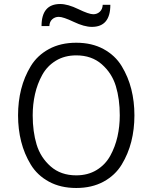

<svg xmlns="http://www.w3.org/2000/svg" viewBox="-20 -925 760 957"><path d="M438 -791Q400 -791 347.5 -816Q295 -841 273 -841Q254 -841 240.5 -829Q227 -817 226 -795H187Q187 -905 280 -905Q318 -905 370.5 -879.5Q423 -854 445 -854Q464 -854 477.5 -866.5Q491 -879 492 -901H530Q530 -791 438 -791ZM496 -19.5Q438 12 360 12Q282 12 224 -19.5Q166 -51 133.5 -104.5Q101 -158 85.5 -219.5Q70 -281 70 -350Q70 -419 85.5 -480.5Q101 -542 133.5 -595.5Q166 -649 224 -680.5Q282 -712 360 -712Q438 -712 496 -680.5Q554 -649 586.5 -595.5Q619 -542 634.5 -480.5Q650 -419 650 -350Q650 -281 634.5 -219.5Q619 -158 586.5 -104.5Q554 -51 496 -19.5ZM360 -51Q418 -51 461.5 -77.5Q505 -104 529.5 -148.5Q554 -193 565.5 -244Q577 -295 577 -350Q577 -431 557.5 -495.5Q538 -560 487.5 -604.5Q437 -649 360 -649Q302 -649 258.5 -622.5Q215 -596 190.5 -551.5Q166 -507 154.5 -456Q143 -405 143 -350Q143 -269 162.5 -204.5Q182 -140 232.5 -95.5Q283 -51 360 -51Z"/></svg>

Font: Overpass Light
Style: Regular
Weight: 300
Designer: Delve Withrington, Thomas Jockin
Foundry: Delve Fonts
Version: Version 3.000;DELV;Overpass